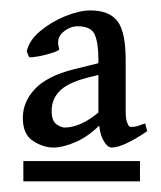

<svg xmlns="http://www.w3.org/2000/svg" viewBox="-20 -627 302 361"><path d="M256.8 -380.4Q211.4 -349.6 189.9 -349.6Q181.2 -349.6 173.1 -365.5Q165 -381.3 165 -420.4V-515.6Q165 -545.9 158.2 -561.8Q151.4 -577.6 126 -577.6Q111.3 -577.6 98.1 -566.2Q85 -554.7 91.3 -535.2Q92.3 -532.2 79.8 -528.1Q67.4 -523.9 53.2 -521.2Q39.1 -518.6 34.7 -519.5L30.3 -530.3Q34.7 -551.3 55.9 -568.8Q77.1 -586.4 103.5 -596.9Q129.9 -607.4 149.9 -607.4Q185.1 -607.4 200.7 -587.4Q216.3 -567.4 216.3 -514.2V-418.5Q216.3 -404.8 218.3 -398.7Q220.2 -392.6 223.1 -389.2Q225.6 -387.7 232.4 -388.7Q239.3 -389.6 252.9 -395ZM142.6 -480.5Q106 -470.7 91.6 -455.3Q77.1 -439.9 77.1 -418.9Q77.1 -399.9 85.9 -393.6Q94.7 -387.2 101.6 -387.2Q116.2 -387.2 133.3 -394.8Q150.4 -402.3 170.9 -420.4L173.3 -397.5Q147.9 -371.1 123.3 -360.4Q98.6 -349.6 80.6 -349.6Q61 -349.6 42 -362.1Q22.9 -374.5 22.9 -405.3Q22.9 -435.5 45.7 -459.7Q68.4 -483.9 118.2 -496.6L199.2 -516.6L200.7 -495.1ZM23.9 -286.1V-324.2H243.2V-286.1Z"/></svg>

Font: Gentium Book Plus
Style: Regular
Weight: 400
Designer: Victor Gaultney, Annie Olsen, Iska Routamaa, Becca Hirsbrunner
Foundry: SIL International
Version: Version 6.101